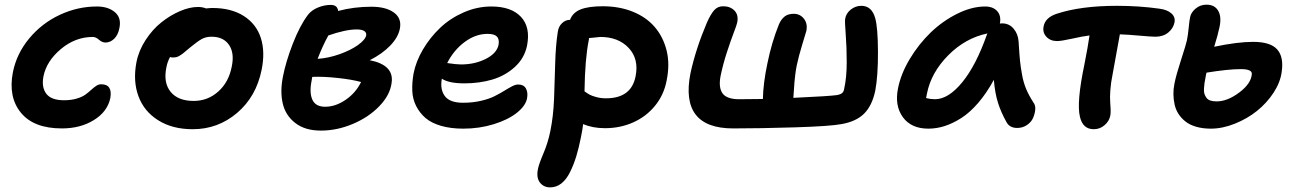

<svg xmlns="http://www.w3.org/2000/svg" viewBox="-20 -541 5541 822"><path d="M245.1 8.8Q124.5 8.8 69.6 -58.3Q14.6 -125.5 35.2 -231.9Q51.3 -312 105.5 -377Q159.7 -441.9 236.1 -477.5Q312.5 -513.2 395 -513.2Q442.9 -513.2 471.7 -489Q500.5 -464.8 491.2 -420.9Q485.8 -391.6 469 -375.2Q452.1 -358.9 432.1 -358.9Q417 -358.9 403.8 -370.8Q390.6 -382.8 377 -382.8Q302.7 -382.8 241 -331.3Q179.2 -279.8 166 -213.9Q157.2 -167 178.5 -139.4Q199.7 -111.8 253.9 -111.8Q284.7 -111.8 308.3 -118.9Q332 -126 345.7 -136Q359.4 -146 370.1 -156Q380.9 -166 391.4 -173.1Q401.9 -180.2 413.1 -180.2Q462.9 -180.2 452.1 -120.1Q439.5 -62.5 381.8 -26.9Q324.2 8.8 245.1 8.8Z M805.2 12.2Q718.3 12.2 657.5 -25.9Q596.7 -64 572.8 -128.9Q548.8 -193.8 564 -273.9Q573.7 -324.2 603.3 -369.6Q632.8 -415 670.9 -445.3Q709 -475.6 750.5 -493.4Q792 -511.2 828.1 -511.2Q846.2 -511.2 862.3 -504.9Q879.9 -506.8 889.2 -506.8Q970.2 -506.8 1023.9 -472.4Q1077.6 -438 1096.7 -378.4Q1115.7 -318.8 1100.1 -242.2Q1077.1 -127.4 995.1 -57.6Q913.1 12.2 805.2 12.2ZM692.4 -252.9Q678.7 -187 710.4 -147.9Q742.2 -108.9 809.1 -108.9Q869.6 -108.9 914.6 -149.2Q959.5 -189.5 972.2 -255.9Q984.4 -314 960.4 -348.9Q936.5 -383.8 885.3 -383.8Q861.8 -383.8 844 -374Q826.2 -364.3 796.4 -339.8Q790 -335 778.3 -324.7Q766.6 -314.5 762.2 -311.3Q757.8 -308.1 749.8 -303Q741.7 -297.9 734.9 -296.4Q728 -294.9 719.2 -294.9Q713.9 -294.9 708 -296.9Q696.8 -276.4 692.4 -252.9Z M1354 18.1Q1286.1 18.1 1244.4 -14.2Q1202.6 -46.4 1190.7 -97.2Q1178.7 -147.9 1190.9 -210.9Q1203.1 -275.4 1233.6 -354Q1264.2 -432.6 1298.8 -478Q1314 -497.6 1341.3 -508.8Q1368.7 -520 1396 -520Q1424.8 -520 1427.7 -494.1Q1495.6 -512.2 1569.8 -512.2Q1632.3 -512.2 1666.5 -487.3Q1700.7 -462.4 1691.9 -418Q1684.6 -380.9 1650.6 -345.7Q1616.7 -310.5 1563 -283.2Q1667.5 -262.7 1656.7 -187Q1650.4 -134.8 1604.5 -86.9Q1558.6 -39.1 1490.7 -10.5Q1422.9 18.1 1354 18.1ZM1506.8 -415Q1460.4 -415 1385.7 -389.2Q1360.8 -343.8 1339.8 -289.1Q1385.7 -292 1433.3 -308.8Q1481 -325.7 1512.5 -348.1Q1543.9 -370.6 1547.9 -390.1Q1549.3 -401.9 1539.1 -408.4Q1528.8 -415 1506.8 -415ZM1314 -194.8Q1303.7 -144 1317.4 -114Q1331.1 -84 1372.1 -84Q1416.5 -84 1460 -113.8Q1503.4 -143.6 1525.9 -189.9Q1486.8 -200.7 1425 -207.3Q1363.3 -213.9 1316.9 -211.9Q1316.4 -209 1315.4 -203.4Q1314.5 -197.8 1314 -194.8Z M1963.4 9.8Q1909.7 9.8 1868.4 -2.2Q1827.1 -14.2 1802 -35.6Q1776.9 -57.1 1761.7 -86.9Q1746.6 -116.7 1745.1 -151.9Q1743.7 -187 1750.5 -226.1Q1760.7 -278.3 1791 -329.6Q1821.3 -380.9 1864.5 -421.9Q1907.7 -462.9 1965.3 -488Q2022.9 -513.2 2083.5 -513.2Q2168.9 -513.2 2210.4 -468.8Q2252 -424.3 2236.3 -345.2Q2225.1 -291.5 2184.1 -254.2Q2143.1 -216.8 2087.9 -200.4Q2032.7 -184.1 1968.3 -184.1Q1901.4 -184.1 1871.6 -204.1Q1863.3 -158.7 1884.3 -129.9Q1905.3 -101.1 1962.4 -101.1Q2002.9 -101.1 2038.1 -109.1Q2073.2 -117.2 2096.2 -128.7Q2119.1 -140.1 2137.7 -151.6Q2156.2 -163.1 2171.4 -171.1Q2186.5 -179.2 2198.2 -179.2Q2222.2 -179.2 2231.7 -162.1Q2241.2 -145 2236.3 -119.1Q2229.5 -86.9 2191.9 -57.4Q2154.3 -27.8 2093 -9Q2031.7 9.8 1963.4 9.8ZM2067.4 -396Q2016.1 -396 1969.2 -361.1Q1922.4 -326.2 1894.5 -271Q1934.1 -265.1 1953.6 -265.1Q2012.7 -265.1 2059.3 -288.6Q2106 -312 2114.3 -348.1Q2118.7 -372.6 2107.7 -384.3Q2096.7 -396 2067.4 -396Z M2335.4 261.2Q2307.6 261.2 2291.5 240.5Q2275.4 219.7 2283.2 182.1Q2287.1 161.6 2306.6 115.7Q2326.2 69.8 2336.4 19Q2349.1 -43.9 2352.1 -118.2Q2355 -192.4 2356.9 -269.3Q2358.9 -346.2 2368.2 -405.8Q2371.6 -428.2 2386.5 -442.1Q2401.4 -456.1 2420.4 -456.1Q2432.1 -487.3 2465.8 -500.7Q2499.5 -514.2 2560.5 -514.2Q2631.3 -514.2 2689 -491Q2746.6 -467.8 2783 -425.5Q2819.3 -383.3 2834 -324.5Q2848.6 -265.6 2833.5 -193.8Q2821.8 -133.8 2783.9 -87.6Q2746.1 -41.5 2690.4 -16.8Q2634.8 7.8 2570.3 7.8Q2517.1 7.8 2476.6 -9.8Q2474.1 12.2 2467.3 45.9Q2458 92.8 2447 128.7Q2436 164.6 2420.4 196Q2404.8 227.5 2383.3 244.4Q2361.8 261.2 2335.4 261.2ZM2500.5 -368.2Q2484.4 -288.1 2482.4 -149.9Q2495.6 -140.6 2504.4 -135.7Q2513.2 -130.9 2532.5 -125.5Q2551.8 -120.1 2574.2 -120.1Q2683.1 -120.1 2701.2 -214.8Q2715.8 -288.6 2671.6 -335.7Q2627.4 -382.8 2550.3 -382.8Q2546.4 -382.8 2501.5 -377.9Q2501.5 -371.1 2500.5 -368.2Z M3119.1 8.8Q2889.6 8.8 2936 -227.1Q2958.5 -331.1 3006.3 -443.8Q3022.9 -481 3037.8 -497.6Q3052.7 -514.2 3076.2 -514.2Q3106.4 -514.2 3124.5 -495.6Q3142.6 -477.1 3136.2 -444.8Q3134.3 -434.6 3121.3 -400.9Q3108.4 -367.2 3092 -317.1Q3075.7 -267.1 3065.4 -217.8Q3055.2 -167.5 3073 -141.8Q3090.8 -116.2 3145 -116.2Q3205.1 -116.2 3246.1 -117.2Q3247.6 -185.1 3265.1 -268.1Q3283.7 -360.4 3315.4 -438Q3324.7 -459 3339.4 -470.5Q3354 -481.9 3378.4 -481.9Q3405.3 -481.9 3421.9 -460.7Q3438.5 -439.5 3432.1 -408.2Q3431.2 -404.3 3415 -351.6Q3398.9 -298.8 3391.1 -261.2Q3387.7 -244.6 3385 -223.6Q3382.3 -202.6 3381.3 -189.9Q3380.4 -177.2 3378.7 -152.3Q3377 -127.4 3376.5 -122.1Q3533.2 -129.4 3562 -133.8Q3577.1 -136.2 3584.7 -142.1Q3592.3 -147.9 3594.2 -161.1Q3605 -209.5 3605 -274.4Q3605 -339.4 3600.8 -392.8Q3596.7 -446.3 3598.1 -459Q3601.6 -483.4 3622.1 -499.8Q3642.6 -516.1 3667.5 -516.1Q3712.4 -516.1 3727.1 -462.9Q3738.3 -422.9 3738.8 -320.1Q3739.3 -217.3 3727.1 -151.9Q3713.4 -88.4 3679.7 -54.7Q3646 -21 3583.5 -9.8Q3534.7 -0.5 3383.1 4.2Q3231.4 8.8 3119.1 8.8Z M3954.6 9.8Q3880.9 9.8 3845.2 -39.6Q3809.6 -88.9 3824.7 -163.1Q3836.9 -225.1 3875 -288.6Q3913.1 -352.1 3964.1 -401.4Q4015.1 -450.7 4077.6 -481.9Q4140.1 -513.2 4197.8 -513.2Q4231.4 -513.2 4249.3 -493.4Q4267.1 -473.6 4260.7 -439.9Q4263.7 -440.9 4270.5 -440.9Q4300.3 -440.9 4319.3 -418.5Q4338.4 -396 4340.8 -363.8Q4341.3 -358.4 4341.8 -348.6Q4344.7 -301.3 4347.2 -278.1Q4349.6 -254.9 4355.7 -220.9Q4361.8 -187 4373.5 -159.4Q4385.3 -131.8 4403.8 -103Q4414.1 -89.8 4412.1 -71Q4410.2 -52.2 4402.3 -34.9Q4394.5 -17.6 4376.2 -5.4Q4357.9 6.8 4335 6.8Q4301.8 6.8 4288.6 -19Q4265.6 -60.1 4252.7 -100.8Q4239.7 -141.6 4234.9 -199.2Q4204.1 -142.6 4168 -100.6Q4131.8 -58.6 4095.2 -35.4Q4058.6 -12.2 4023.9 -1.2Q3989.3 9.8 3954.6 9.8ZM3948.7 -141.1Q3946.8 -133.8 3944.8 -121.1Q3963.4 -116.2 3982.9 -116.2Q4040 -116.2 4099.4 -188.5Q4158.7 -260.7 4205.6 -394L4207.5 -397.9Q4112.3 -377.9 4039.3 -304Q3966.3 -230 3948.7 -141.1Z M4662.6 12.2Q4615.7 12.2 4603.5 -41Q4588.4 -101.6 4622.6 -265.1Q4637.7 -341.3 4644.5 -389.2Q4613.3 -385.3 4568.6 -375.2Q4523.9 -365.2 4505.4 -365.2Q4476.6 -365.2 4459.5 -384Q4442.4 -402.8 4448.2 -429.2Q4455.6 -465.8 4503.4 -481.9Q4606.9 -516.1 4762.2 -516.1Q4856 -516.1 4943.4 -503.9Q4977.5 -499.5 4995.1 -483.6Q5012.7 -467.8 5008.3 -444.8Q5002.9 -418.9 4981.2 -401.4Q4959.5 -383.8 4926.3 -383.8Q4910.6 -383.8 4858.2 -388.4Q4805.7 -393.1 4774.4 -394Q4767.1 -353 4743.2 -222.2Q4735.8 -186.5 4733.6 -154.8Q4731.4 -123 4732.9 -106.7Q4734.4 -90.3 4734.9 -72.3Q4735.4 -54.2 4733.4 -45.9Q4729 -22.5 4709 -5.1Q4689 12.2 4662.6 12.2Z M5163.6 9.8Q5128.9 9.8 5101.3 1.7Q5073.7 -6.3 5055.7 -20.5Q5037.6 -34.7 5025.6 -53Q5013.7 -71.3 5008.8 -93.5Q5003.9 -115.7 5003.7 -138.2Q5003.4 -160.6 5008.3 -184.1Q5015.6 -220.7 5036.6 -285.4Q5057.6 -350.1 5061.5 -368.2Q5066.4 -393.1 5069.3 -424.1Q5072.3 -455.1 5075.2 -467.8Q5079.1 -487.8 5098.9 -504.4Q5118.7 -521 5145.5 -521Q5180.2 -521 5195.3 -495.1Q5210.4 -469.2 5201.2 -425.8Q5193.8 -390.1 5178.2 -340.8Q5277.8 -361.8 5345.2 -361.8Q5418.9 -361.8 5447.8 -329.6Q5476.6 -297.4 5467.3 -233.9Q5461.9 -189.5 5432.9 -144.8Q5403.8 -100.1 5361.8 -66.4Q5319.8 -32.7 5266.8 -11.5Q5213.9 9.8 5163.6 9.8ZM5141.6 -211.9Q5138.2 -195.8 5136.7 -184.8Q5135.3 -173.8 5134.5 -160.4Q5133.8 -147 5136.7 -138.4Q5139.6 -129.9 5145.3 -122.1Q5150.9 -114.3 5161.9 -110.6Q5172.9 -106.9 5188.5 -106.9Q5234.9 -106.9 5285.6 -145Q5336.4 -183.1 5339.4 -224.1Q5340.8 -245.1 5292.5 -245.1Q5238.3 -245.1 5145.5 -230Q5143.6 -224.6 5141.6 -211.9Z"/></svg>

Font: Shantell Sans Normal
Style: Italic
Weight: 600
Italic angle: -11.31°
Designer: Stephen Nixon, Anya Danilova, Shantell Martin
Foundry: Arrow Type
Version: Version 1.006;[559af2be0]